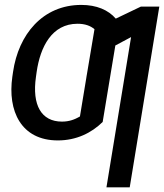

<svg xmlns="http://www.w3.org/2000/svg" viewBox="-20 -573 681 797"><path d="M237.2 -68.2C152 -68.2 112.2 -136 129.3 -254.3L132.1 -274.1C147 -378.2 195.3 -474.4 301.8 -474.4C333.1 -474.4 355.8 -465.9 372.2 -451.7L340.9 -265.6L339.5 -257.8L338.1 -248.6L311.8 -89.5C289.8 -76.7 267 -68.2 237.2 -68.2ZM31.2 -254.3C11 -113.3 66.8 9.9 220.2 9.9C296.9 9.9 360.1 -21.3 406.2 -66.8L438.2 -260.3L458.8 -384.2L524.1 -419L421.9 204.5H518.5L641.3 -545.5H564.6L460.6 -495.7C429.7 -531.6 381 -552.6 317.5 -552.6C157 -552.6 56.5 -429.7 34.1 -274.1Z"/></svg>

Font: Magic Ui Pro
Style: Italic
Weight: 400
Italic angle: -9.39999°
Designer: Stefan Endress, Andreas Faust
Version: Version 1.000;FEAKit 1.0